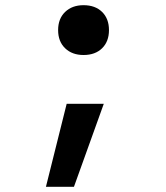

<svg xmlns="http://www.w3.org/2000/svg" viewBox="-20 -550 640 740"><path d="M157 170 237 -150H380L265 170ZM302 -338Q258 -338 231 -364Q204 -390 204 -434Q204 -478 231 -504Q258 -530 302 -530Q347 -530 373.5 -504Q400 -478 400 -434Q400 -390 373.5 -364Q347 -338 302 -338Z"/></svg>

Font: M PLUS Code Latin Expanded SemiBold
Style: Regular
Weight: 600
Width: 7
Designer: Coji Morishita
Foundry: UNDERFOREST DESIGN
Version: Version 1.002; ttfautohint (v1.8.3)